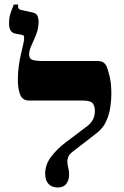

<svg xmlns="http://www.w3.org/2000/svg" viewBox="-20 -820 549 850"><path d="M235 10Q210 10 195 -5.5Q180 -21 180 -51Q180 -92 207 -127Q234 -162 270 -189L368 -263Q385 -277 392.5 -293Q400 -309 400 -329Q400 -351 390 -363Q380 -375 346 -375H108Q80 -375 69.5 -400.5Q59 -426 59 -467Q59 -498 63 -527.5Q67 -557 73 -581.5Q79 -606 83 -624.5Q87 -643 87 -652Q87 -660 84 -662.5Q81 -665 75 -666L49 -671Q36 -673 28 -683.5Q20 -694 20 -718Q20 -744 28.5 -767Q37 -790 41 -800H60V-790Q60 -779 73 -776L123 -765Q143 -761 147 -747Q151 -733 151 -726Q151 -695 140.5 -668.5Q130 -642 119.5 -619.5Q109 -597 109 -579Q109 -559 125 -554.5Q141 -550 165 -550H411Q429 -550 438.5 -543Q448 -536 452 -526Q457 -515 465 -483Q473 -451 473 -404Q473 -379 468.5 -346.5Q464 -314 450 -283Q436 -252 407 -230L305 -151Q287 -138 282.5 -126Q278 -114 278 -107Q278 -92 282 -78Q286 -64 286 -47Q286 -24 274 -7Q262 10 235 10Z"/></svg>

Font: Frank Ruhl Libre ExtraBold
Style: Regular
Weight: 800
Designer: Yanek Iontef
Foundry: Fontef
Version: Version 6.003;gftools[0.9.30]